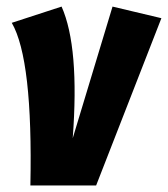

<svg xmlns="http://www.w3.org/2000/svg" viewBox="-20 -569 515 589"><path d="M168.9 -548.8Q224.1 -424.8 203.1 -145L325.2 -548.8L475.1 -513.2L274.9 0H73.2Q81.1 -386.7 16.1 -499Z"/></svg>

Font: Fira Sans Compressed ExtraBold
Style: Italic
Weight: 800
Width: 3
Italic angle: -8°
Designer: Carrois Corporate & Edenspiekermann AG
Foundry: Carrois Corporate GbR & Edenspiekermann AG
Version: Version 4.203;PS 004.203;hotconv 1.0.88;makeotf.lib2.5.64775